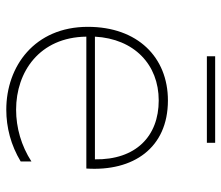

<svg xmlns="http://www.w3.org/2000/svg" viewBox="-68 -650 721 626"><g transform="rotate(90 293.0 -336.5)"><path d="M337 4C395 4 453 -11 506 -43V-78C455 -45 396 -28 337 -28C214 -28 101 -104 99 -257H529C539 -410 462 -523 307 -523C166 -523 67 -424 67 -262C67 -88 196 4 337 4ZM499 -285H99C106 -413 190 -493 307 -493C424 -493 501 -418 499 -285ZM163 -650H445V-677H163Z"/></g></svg>

Font: Chess Sans ExtraLight
Style: Regular
Weight: 275
Designer: Wolf Bōese
Foundry: Wolf Bōese
Version: Version 7.223;Glyphs 3.3 (3306)